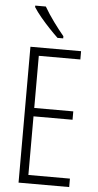

<svg xmlns="http://www.w3.org/2000/svg" viewBox="-61 -968 512 1005"><g transform="rotate(5 194.5 -465.5)"><path d="M342.3 0H76.2V-713.9H342.3V-670.4H124V-396.5H329.1V-352.5H124V-44.4H342.3ZM138.2 -930.7Q160.6 -892.1 188.7 -853.8Q216.8 -815.4 243.2 -783.7V-772.5H213.4Q193.8 -791 169.2 -816.9Q144.5 -842.8 121.1 -870.8Q97.7 -898.9 82.5 -922.9V-930.7Z"/></g></svg>

Font: Open Sans Condensed Light
Style: Regular
Weight: 300
Width: 3
Designer: Monotype Design Team
Foundry: Monotype Imaging Inc.
Version: Version 3.003; ttfautohint (v1.8.4)